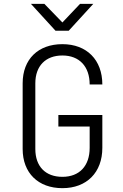

<svg xmlns="http://www.w3.org/2000/svg" viewBox="-20 -970 640 1000"><path d="M269 -810H338L466 -950H397L305 -853L211 -950H141ZM305 10C432 10 513 -72 513 -200V-371H284V-311H447V-200C447 -106 394 -49 305 -49C217 -49 164 -103 164 -194V-536C164 -627 218 -681 305 -681C393 -681 447 -624 447 -530H513C513 -658 432 -740 305 -740C179 -740 98 -662 98 -536V-194C98 -69 179 10 305 10Z"/></svg>

Font: JetBrains Mono ExtraLight
Style: Regular
Weight: 240
Monospace: yes
Designer: Philipp Nurullin, Konstantin Bulenkov
Foundry: JetBrains
Version: Version 2.305